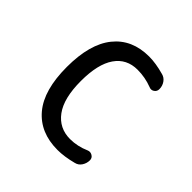

<svg xmlns="http://www.w3.org/2000/svg" viewBox="-146 -656 792 792"><g transform="rotate(45 250.0 -260.0)"><path d="M294.9 9.8Q193.4 9.8 136.7 -57.6Q80.1 -125 80.1 -259.8Q80.1 -393.6 135.3 -461.9Q190.4 -530.3 290 -530.3Q329.1 -530.3 377.9 -516.6Q394.5 -512.7 404.8 -498Q415 -483.4 415 -464.8Q415 -451.2 403.8 -443.8Q392.6 -436.5 379.9 -442.4Q338.9 -458 294.9 -458Q231.4 -458 196.8 -408.2Q162.1 -358.4 162.1 -259.8Q162.1 -159.2 199.2 -108.9Q236.3 -58.6 299.8 -58.6Q342.8 -58.6 384.8 -77.1Q396.5 -82 408.2 -75.2Q419.9 -68.4 419.9 -54.7Q419.9 -37.1 410.2 -22Q400.4 -6.8 382.8 -2.9Q334 9.8 294.9 9.8Z"/></g></svg>

Font: Rounded-X Mgen+ 2m regular
Style: Regular
Weight: 400
Designer: [Source Han Sans]
Ryoko NISHIZUKA  (kana & ideographs); Paul D. Hunt (Latin, Greek & Cyrillic); Wenlong ZHANG  (bopomofo
Version: Version 1.059.20150602